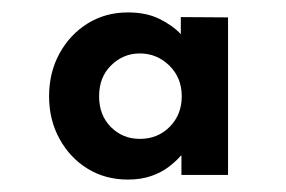

<svg xmlns="http://www.w3.org/2000/svg" viewBox="-20 -692 461 309"><path d="M59 -537Q59 -575.5 75.8 -606Q92.5 -636.5 121 -654.2Q149.5 -672 186 -672Q215.5 -672 236.8 -661.5Q258 -651 271 -637V-664.5L347 -664V-410.5H272V-441.5H271Q264 -433 252 -423.8Q240 -414.5 223.5 -408.8Q207 -403 186 -403Q149.5 -403 121 -420.5Q92.5 -438 75.8 -468.5Q59 -499 59 -537ZM139.5 -537Q139.5 -506.5 158.5 -487.5Q177.5 -468.5 205 -468.5Q234 -468.5 253.2 -488Q272.5 -507.5 272.5 -537Q272.5 -567 252.5 -586.5Q232.5 -606 205 -606Q178.5 -606 159 -587Q139.5 -568 139.5 -537Z"/></svg>

Font: League Spartan Thin SemiBold
Style: Regular
Weight: 600
Version: Version 2.002